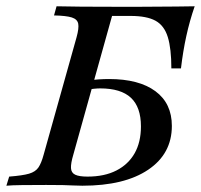

<svg xmlns="http://www.w3.org/2000/svg" viewBox="-34 -591 639 611"><path d="M-13.7 0 -4.8 -29Q37.9 -32.3 58.5 -38.3Q79 -44.4 88.3 -58.1Q97.6 -71.8 104.8 -98.4L209.7 -472.6Q217.7 -501.6 214.9 -515.7Q212.1 -529.8 194.4 -535.5Q176.6 -541.1 137.9 -541.9L146 -571Q175.8 -570.2 225 -569.8Q274.2 -569.4 341.1 -569.4Q375.8 -569.4 407.7 -569.4Q439.5 -569.4 469.4 -569.8Q499.2 -570.2 528.2 -570.2Q557.3 -570.2 585.5 -571Q569.4 -524.2 558.9 -476.2Q548.4 -428.2 541.9 -373.4H511.3Q511.3 -436.3 500 -473Q488.7 -509.7 460.9 -525Q433.1 -540.3 381.5 -540.3H322.6L199.2 -98.4Q191.1 -71 191.9 -56Q192.7 -41.1 205.2 -35.1Q217.7 -29 244.4 -29Q298.4 -29 336.3 -48.4Q374.2 -67.7 394.4 -103.2Q414.5 -138.7 414.5 -188.7Q414.5 -250 382.7 -279.8Q350.8 -309.7 284.7 -309.7Q275.8 -309.7 264.5 -308.5Q253.2 -307.3 241.9 -305.6L249.2 -334.7Q261.3 -337.1 279 -338.3Q296.8 -339.5 312.9 -339.5Q408.1 -339.5 460.5 -300.8Q512.9 -262.1 512.9 -190.3Q512.9 -101.6 437.5 -50.8Q362.1 0 228.2 0Q212.1 0 198.8 -0.8Q185.5 -1.6 166.1 -2Q146.8 -2.4 112.9 -2.4Q70.2 -2.4 36.3 -2Q2.4 -1.6 -13.7 0Z"/></svg>

Font: Playfair 5pt SemiExpanded Light Medium
Style: Italic
Weight: 500
Italic angle: -15.6°
Version: Version 2.001;gftools[0.9.30]